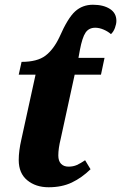

<svg xmlns="http://www.w3.org/2000/svg" viewBox="-20 -780 511 810"><path d="M59 -105Q59 -143 70 -191L130 -465H59L71 -519Q137 -519 171.5 -545Q206 -571 231 -624Q266 -704 297 -732Q328 -760 372 -760Q416 -760 443.5 -742.5Q471 -725 471 -692Q471 -679 465 -662.5Q459 -646 448 -636Q436 -647 417.5 -655Q399 -663 382 -663Q355 -663 341 -642.5Q327 -622 317 -569L311 -536H421L406 -465H295L236 -194Q226 -154 226 -124Q226 -101 237.5 -89Q249 -77 269 -77Q289 -77 304.5 -84Q320 -91 339 -104L362 -66Q325 -30 283 -10Q241 10 185 10Q131 10 95 -19.5Q59 -49 59 -105Z"/></svg>

Font: Noto Serif NarrowExtraBold
Style: Italic
Weight: 800
Width: 4
Italic angle: -12°
Designer: Monotype Design Team
Foundry: Monotype Imaging Inc.
Version: Version 1.001